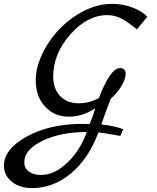

<svg xmlns="http://www.w3.org/2000/svg" viewBox="-110 -658 809 989"><path d="M-89.8 195.8Q-89.8 109.9 28.6 44.9Q147 -20 315.9 -20Q338.9 -20 351.1 -19Q369.1 -57.1 379.9 -100.1Q315.9 -57.1 243.4 -57.1Q170.9 -57.1 122.6 -108.6Q74.2 -160.2 74.2 -244.6Q74.2 -329.1 130.6 -422.6Q187 -516.1 279.5 -577.1Q372.1 -638.2 467.8 -638.2Q523.9 -638.2 574 -618.7Q624 -599.1 648.9 -571.8L595.2 -506.8Q554.2 -539.1 537.1 -549.8Q493.2 -579.6 442.9 -580.1Q339.8 -580.1 252 -480.5Q164.1 -380.9 164.1 -264.2Q164.1 -200.2 200 -163.1Q235.8 -126 294.4 -126Q353 -126 399.9 -153.8Q458 -306.6 507.8 -307.1Q537.1 -307.1 537.1 -278.3Q537.1 -250.5 515.6 -214.8Q494.1 -178.2 460 -148.9Q418.9 -39.1 412.1 -17.1Q481.9 -9.3 524.9 7.8L509.8 42Q411.6 24.9 397 23.9Q348.1 156.7 257.1 233.9Q166 311 53.2 311Q-7.8 311 -48.8 278.1Q-89.8 245.1 -89.8 195.8ZM15.1 178.2Q15.1 208 38.6 225.6Q62 243.2 102.1 243.2Q169.9 243.2 236.6 180.2Q303.2 117.2 336.9 22Q202.1 22 108.6 67.4Q15.1 112.8 15.1 178.2Z"/></svg>

Font: Marck Script
Style: Regular
Weight: 400
Designer: Denis Masharov, Marck Fogel
Foundry: Denis Masharov
Version: Version 1.002